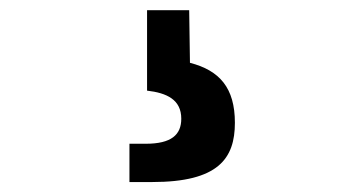

<svg xmlns="http://www.w3.org/2000/svg" viewBox="-20 -44 660 376"><path d="M233.5 312.5H278C407.5 312.5 440 266.5 440 196.5C440 128 410 94 352 79L350.5 -24H268V133.5C306.5 138 335 151 335 188.5C335 220 315.5 237.5 265.5 237.5H233.5Z"/></svg>

Font: Monaspace Neon
Style: Bold
Weight: 700
Designer: Riley Cran & the Lettermatic Team
Foundry: Lettermatic
Version: Version 1.200 (Monaspace Neon)